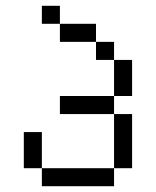

<svg xmlns="http://www.w3.org/2000/svg" viewBox="-20 -645 540 665"><path d="M125 -62.5V0H375V-62.5ZM125 -62.5Q125 -62.5 125 -187.5H62.5Q62.5 -187.5 62.5 -62.5ZM375 -62.5H437.5V-250H375ZM375 -250V-312.5H187.5V-250ZM375 -312.5H437.5Q437.5 -312.5 437.5 -437.5H375Q375 -437.5 375 -312.5ZM375 -437.5V-500H312.5V-437.5ZM312.5 -500V-562.5H187.5V-500ZM187.5 -562.5V-625H125V-562.5Z"/></svg>

Font: UnifontExMono
Style: Regular
Weight: 500
Version: Version 15.0.06